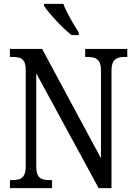

<svg xmlns="http://www.w3.org/2000/svg" viewBox="-20 -965 694 985"><path d="M31 0V-41H43Q64 -41 79.5 -46Q95 -51 103.5 -66.5Q112 -82 112 -113V-605Q112 -635 103.5 -649.5Q95 -664 80 -668.5Q65 -673 45 -673H31V-714H196L498 -153V-605Q498 -634 489 -648.5Q480 -663 465 -668Q450 -673 431 -673H417V-714H633V-673H618Q599 -673 584 -667.5Q569 -662 560.5 -647Q552 -632 552 -601V0H486L166 -589V-113Q166 -82 174 -66.5Q182 -51 197.5 -46Q213 -41 232 -41H247V0ZM347 -785Q329 -799 308.5 -818.5Q288 -838 267.5 -860Q247 -882 230.5 -902Q214 -922 206 -935V-945H305Q313 -923 327 -896Q341 -869 356.5 -843Q372 -817 384 -798V-785Z"/></svg>

Font: Noto Serif Condensed
Style: Regular
Weight: 400
Width: 3
Designer: Monotype Design Team
Foundry: Monotype Imaging Inc.
Version: Version 2.015